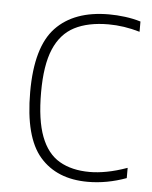

<svg xmlns="http://www.w3.org/2000/svg" viewBox="-45 -587 503 634"><g transform="rotate(5 206.5 -269.5)"><path d="M269 9Q166.5 9 110.2 -55.8Q54 -120.5 54 -270Q54 -419.5 115 -483.8Q176 -548 291.5 -548Q317 -548 344.5 -544.5Q372 -541 396.5 -533.5V-499.5Q343.5 -515 292.5 -515Q225 -515 180 -491.8Q135 -468.5 112.5 -415.5Q90 -362.5 90 -272Q90 -180.5 110.8 -126Q131.5 -71.5 172.2 -47.8Q213 -24 272.5 -24Q299 -24 329.5 -29.8Q360 -35.5 396.5 -48.5V-14.5Q332.5 9 269 9Z"/></g></svg>

Font: Encode Sans Th
Style: Regular
Weight: 100
Designer: Multiple Designers
Foundry: Impallari Type
Version: Version 3.002; ttfautohint (v1.8.3) -l 8 -r 50 -G 200 -x 14 